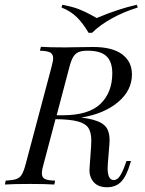

<svg xmlns="http://www.w3.org/2000/svg" viewBox="-47 -765 602 796"><path d="M477.4 -97.6H496L492.7 -87.1Q478.2 -36.3 456 -12.5Q433.9 11.3 396.8 11.3Q358.9 11.3 340.3 -11.3Q321.8 -33.9 324.2 -66.1L330.6 -156.5Q331.5 -166.1 331.5 -182.3Q331.5 -216.1 319.4 -234.7Q307.3 -253.2 275.4 -261.7Q243.5 -270.2 183.1 -271L133.9 -85.5Q126.6 -61.3 126.6 -46Q126.6 -29.8 138.3 -23.4Q150 -16.9 181.5 -16.1L178.2 0Q141.1 -2.4 78.2 -2.4Q7.3 -2.4 -26.6 0L-23.4 -16.1Q5.6 -17.7 20.2 -22.6Q34.7 -27.4 43.1 -41.1Q51.6 -54.8 59.7 -85.5L166.1 -485.5Q173.4 -512.9 173.4 -523.4Q173.4 -540.3 161.3 -547.2Q149.2 -554 118.5 -554.8L122.6 -571Q154.8 -568.5 221.8 -568.5Q260.5 -568.5 279.8 -569.4L339.5 -570.2Q418.5 -570.2 459.3 -539.9Q500 -509.7 500 -456.5Q500 -390.3 442.7 -341.9Q385.5 -293.5 289.5 -277.4Q300 -276.6 317.7 -273.4Q365.3 -264.5 386.3 -245.2Q407.3 -225.8 407.3 -183.1Q407.3 -172.6 406.5 -166.9L400 -84.7Q399.2 -79 399.2 -67.7Q399.2 -18.5 425 -18.5Q438.7 -18.5 450 -35.1Q461.3 -51.6 473.4 -86.3ZM187.9 -287.1H212.1Q321 -287.1 369.8 -334.7Q418.5 -382.3 418.5 -461.3Q418.5 -508.9 394.4 -531.9Q370.2 -554.8 316.1 -554.8Q291.9 -554.8 278.2 -548.8Q264.5 -542.7 256 -528.2Q247.6 -513.7 240.3 -485.5ZM520.2 -745.2 524.2 -733.9Q466.1 -716.1 416.1 -688.3Q366.1 -660.5 334.7 -629H320.2Q297.6 -667.7 272.2 -693.1Q246.8 -718.5 208.1 -733.9L211.3 -745.2Q254.8 -737.1 281.9 -726.2Q308.9 -715.3 328.2 -704.4Q347.6 -693.5 354 -690.3Q443.5 -728.2 520.2 -745.2Z"/></svg>

Font: Playfair Display SC
Style: Italic
Weight: 400
Italic angle: -14°
Designer: Claus Eggers Sørensen
Foundry: Claus Eggers Sørensen
Version: Version 1.202; ttfautohint (v1.6)